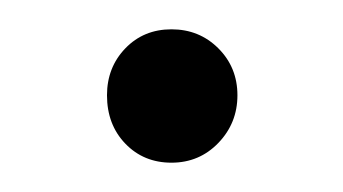

<svg xmlns="http://www.w3.org/2000/svg" viewBox="-20 -103 234 131"><path d="M142 -38Q142 -19 129 -5.5Q116 8 97 8Q78 8 65.5 -5Q53 -18 53 -38Q53 -57 65.5 -70Q78 -83 97 -83Q116 -83 129 -70Q142 -57 142 -38Z"/></svg>

Font: TypoPRO Montserrat Alternates
Style: Regular
Weight: 300
Designer: Julieta Ulanovsky
Foundry: Julieta Ulanovsky
Version: Version 6.001